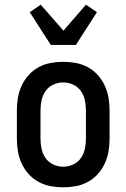

<svg xmlns="http://www.w3.org/2000/svg" viewBox="-20 -792 540 820"><path d="M250 8Q223 8 196 3Q169 -2 145 -15Q121 -28 102.5 -48.5Q84 -69 72.5 -94Q61 -119 56.5 -146Q52 -173 52 -200V-320Q52 -347 56.5 -374Q61 -401 72.5 -426Q84 -451 102.5 -471.5Q121 -492 145 -505Q169 -518 196 -523Q223 -528 250 -528Q277 -528 304 -523Q331 -518 355 -505Q379 -492 397.5 -471.5Q416 -451 427.5 -426Q439 -401 443.5 -374Q448 -347 448 -320V-200Q448 -173 443.5 -146Q439 -119 427.5 -94Q416 -69 397.5 -48.5Q379 -28 355 -15Q331 -2 304 3Q277 8 250 8ZM250 -80Q272 -80 292.5 -89.5Q313 -99 325.5 -117Q338 -135 342.5 -156.5Q347 -178 347 -200V-320Q347 -342 342.5 -363.5Q338 -385 325.5 -403Q313 -421 292.5 -430.5Q272 -440 250 -440Q228 -440 207.5 -430.5Q187 -421 174.5 -403Q162 -385 157.5 -363.5Q153 -342 153 -320V-200Q153 -178 157.5 -156.5Q162 -135 174.5 -117Q187 -99 207.5 -89.5Q228 -80 250 -80ZM197 -600 107 -740 154 -772 251 -661 347 -772 394 -740 304 -600Z"/></svg>

Font: Iosevka Custom Semibold
Style: Regular
Weight: 600
Designer: Belleve Invis
Foundry: Belleve Invis
Version: Version 27.0.2; ttfautohint (v1.8.4)